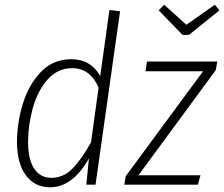

<svg xmlns="http://www.w3.org/2000/svg" viewBox="-20 -783 950 814"><path d="M489 -735 385 0H346L357 -111Q287 11 193 11Q127 11 89.5 -40Q52 -91 52 -181Q52 -261 76.5 -342Q101 -423 153 -477.5Q205 -532 282 -532Q364 -532 405 -461L444 -741ZM99 -181Q99 -107 125 -68Q151 -29 198 -29Q248 -29 286.5 -67.5Q325 -106 366 -180L398 -412Q362 -494 286 -494Q224 -494 181.5 -445.5Q139 -397 119 -324.5Q99 -252 99 -181ZM901 -522 895 -486 567 -40H830L819 0H507L513 -36L841 -481H597L603 -522ZM891 -763 910 -739 781 -635H754L653 -739L676 -763L770 -678Z"/></svg>

Font: Fira Sans Condensed ExtraLight
Style: Italic
Weight: 275
Width: 3
Italic angle: -8°
Designer: Carrois Corporate & Edenspiekermann AG
Foundry: Carrois Corporate GbR & Edenspiekermann AG
Version: Version 4.203